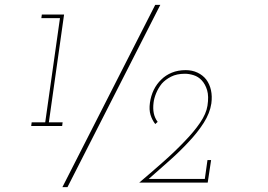

<svg xmlns="http://www.w3.org/2000/svg" viewBox="-20 -755 1109 794"><path d="M111 -249 109 -234H237L239 -249H182L245 -695H153L151 -680H228L167 -249ZM595 -15Q637 -52 680.5 -90.5Q724 -129 760 -168Q797 -207 822.5 -247Q848 -287 854 -327Q858 -357 852.5 -382Q847 -407 833 -426Q819 -444 797 -454.5Q775 -465 748 -465Q716 -465 690.5 -454.5Q665 -444 647 -426Q628 -408 616 -383.5Q604 -359 600 -330Q596 -301 602.5 -280Q609 -259 622 -242L632 -251Q620 -267 616 -286.5Q612 -306 615 -330Q617 -348 625.5 -369Q634 -390 649 -409Q664 -426 687.5 -438Q711 -450 745 -450Q762 -450 781 -444Q800 -438 814 -423Q829 -407 836.5 -382Q844 -357 838 -318Q833 -285 807.5 -247.5Q782 -210 743 -170Q704 -129 656 -86.5Q608 -44 556 0H839L853 -93H838L827 -15ZM238 19H259Q356 -171 451 -358Q546 -545 643 -735H622Q525 -545 430 -358Q335 -171 238 19Z"/></svg>

Font: Josefin Slab ExtraLight
Style: Italic
Weight: 250
Italic angle: -12°
Designer: Santiago Orozco
Foundry: Typemade
Version: Version 2.100